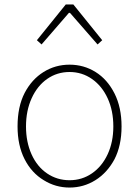

<svg xmlns="http://www.w3.org/2000/svg" viewBox="-20 -831 626 864"><path d="M177 -20Q122 -53 90.5 -115Q59 -177 59 -262Q59 -351 91 -413Q123 -474 176 -507Q229 -540 293 -540Q357 -540 410 -507Q463 -474 495 -411Q527 -348 527 -262Q527 -176 495 -114Q462 -53 409 -20Q356 13 293 13Q230 13 177 -20ZM490 -262Q490 -333 464.5 -388.5Q439 -444 394 -475.5Q349 -507 293 -507Q237 -507 192.5 -476Q148 -445 122.5 -389Q97 -333 97 -262Q97 -192 122 -136.5Q147 -81 192 -50.5Q237 -20 293 -20Q349 -20 394 -51Q439 -82 464.5 -137Q490 -192 490 -262ZM276 -811H310L440 -650L419 -631L295 -773H290L167 -631L146 -650Z"/></svg>

Font: Merged Yaku Han JP Thin
Style: Regular
Weight: 250
Designer: Ryoko NISHIZUKA 西塚涼子 (kana, bopomofo & ideographs); Paul D. Hunt (Latin, Greek & Cyrillic); Sandoll Communications 산돌커뮤니
Foundry: Adobe
Version: Version 2.004